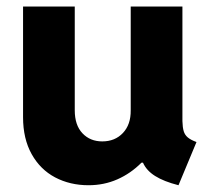

<svg xmlns="http://www.w3.org/2000/svg" viewBox="-20 -545 630 573"><path d="M48.8 -195.3V-525.4H203.1V-215.8Q203.1 -171.4 226.1 -147.2Q249 -123 285.2 -123Q323.2 -123 346.9 -148.2Q370.6 -173.3 370.1 -215.8V-525.4H524.4V-183.6Q524.9 -164.6 528.3 -153.3Q531.7 -142.1 540.5 -134.8Q549.3 -127.4 566.4 -121.1L512.7 7.8Q468.8 -3.4 442.9 -19.8Q417 -36.1 406.7 -59.6H402.3Q370.1 -27.3 330.3 -9.8Q290.5 7.8 244.1 7.8Q189 7.8 144.5 -15.6Q100.1 -39.1 74.5 -85Q48.8 -130.9 48.8 -195.3Z"/></svg>

Font: Reddit Sans Vanilla ExtraBold
Style: Regular
Weight: 800
Designer: Stephen Hutchings
Foundry: Reddit
Version: Version 1.013